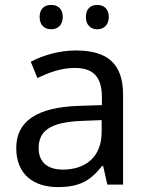

<svg xmlns="http://www.w3.org/2000/svg" viewBox="-20 -750 601 780"><path d="M141 -681C141 -647 162 -631 188 -631C213 -631 235 -647 235 -681C235 -716 213 -730 188 -730C162 -730 141 -716 141 -681ZM329 -681C329 -647 350 -631 375 -631C400 -631 422 -647 422 -681C422 -716 400 -730 375 -730C350 -730 329 -716 329 -681ZM288 -545C218 -545 152 -524 105 -499L132 -433C176 -454 227 -474 283 -474C353 -474 394 -444 394 -355V-323L303 -320C128 -315 46 -256 46 -149C46 -40 118 10 215 10C305 10 348 -17 395 -76H399L416 0H480V-365C480 -490 418 -545 288 -545ZM314 -259 393 -262V-214C393 -110 325 -61 235 -61C177 -61 137 -88 137 -148C137 -216 180 -254 314 -259Z"/></svg>

Font: Noto Sans Arabic
Style: Regular
Weight: 400
Designer: Monotype Design Team, Nadine Chahine, Nizar Qandah and Khaled Hosny
Foundry: Monotype Imaging Inc.
Version: Version 2.012